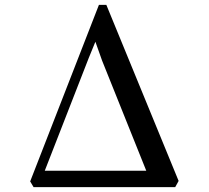

<svg xmlns="http://www.w3.org/2000/svg" viewBox="-20 -769 858 789"><path d="M118 0 104 -23.5 386.5 -749H417L714 -25.5L700 0ZM164 -67.5H581L399.5 -520L372 -597.5L345 -531.5Z"/></svg>

Font: Merriweather 144pt
Style: Regular
Weight: 400
Version: Version 2.100